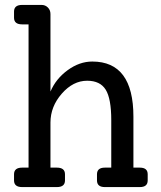

<svg xmlns="http://www.w3.org/2000/svg" viewBox="-20 -760 653 780"><path d="M548 -79Q580 -79 580 -52V-27Q580 0 548 0H406Q374 0 374 -27V-52Q374 -79 406 -79H432V-272Q432 -359 409.5 -395.5Q387 -432 334 -432Q277 -432 231 -379.5Q185 -327 185 -262V-79H211Q244 -79 244 -52V-27Q244 0 211 0H70Q37 0 37 -27V-52Q37 -79 70 -79H96V-661H70Q37 -661 37 -688V-713Q37 -740 70 -740H149Q164 -740 174.5 -729.5Q185 -719 185 -703V-388Q207 -440 255 -475Q303 -510 355 -510Q522 -510 522 -286V-79Z"/></svg>

Font: Solway
Style: Regular
Weight: 400
Designer: Mariya V. Pigoulevskaya
Foundry: The Northern Block Ltd.
Version: Version 1.000;hotconv 1.0.109;makeotfexe 2.5.65596